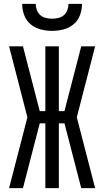

<svg xmlns="http://www.w3.org/2000/svg" viewBox="-20 -975 540 995"><path d="M27 0 122 -367 27 -735H99L186 -399H215V-735H285V-399H314L401 -735H473L378 -367L473 0H401L314 -336H285V0H215V-336H186L99 0ZM250 -815Q220 -815 191 -822.5Q162 -830 139 -849Q116 -868 105.5 -896.5Q95 -925 95 -955H165Q165 -939 171 -923Q177 -907 189 -896.5Q201 -886 217.5 -882Q234 -878 250 -878Q266 -878 282.5 -882Q299 -886 311 -896.5Q323 -907 329 -923Q335 -939 335 -955H405Q405 -925 394.5 -896.5Q384 -868 361 -849Q338 -830 309 -822.5Q280 -815 250 -815Z"/></svg>

Font: Iosevka Custom
Style: Regular
Weight: 400
Monospace: yes
Designer: Belleve Invis
Foundry: Belleve Invis
Version: Version 32.5.0; ttfautohint (v1.8.4)